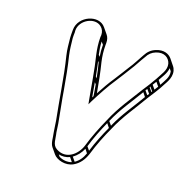

<svg xmlns="http://www.w3.org/2000/svg" viewBox="-150 -884 1107 1145"><g transform="rotate(20 403.5 -312.0)"><path d="M172 -644C172 -710 257 -757 304 -719C318 -708 327 -691 327 -670L326 -657C326 -619 331 -585 339 -548C361 -462 374 -370 392 -276L396 -256L406 -277C436 -336 467 -394 502 -446C523 -478 543 -511 561 -540C581 -570 598 -606 617 -636C628 -659 645 -675 668 -684C717 -704 752 -679 761 -646C771 -607 742 -573 724 -536C717 -523 708 -511 701 -497C697 -490 692 -483 689 -478L672 -452C625 -374 570 -297 532 -205C506 -147 480 -83 461 -17C442 43 381 99 312 61C279 43 284 5 274 -33C271 -49 268 -83 263 -104C252 -166 240 -220 229 -288C216 -362 205 -422 188 -490C180 -525 177 -560 173 -595C172 -608 173 -620 173 -630ZM342 -675ZM356 -619C356 -593 358 -569 362 -545L353 -555C347 -582 343 -608 342 -635ZM368 -511C376 -481 383 -450 389 -418L381 -427C375 -458 369 -489 362 -519ZM396 -383C400 -364 404 -338 408 -312L403 -302C398 -329 392 -364 387 -393ZM790 -609C798 -574 776 -544 759 -512L740 -536C753 -561 775 -590 778 -624ZM751 -497 736 -473 716 -497C720 -504 726 -513 731 -521ZM727 -458C726 -456 725 -455 724 -453L704 -477C705 -479 706 -480 707 -482ZM715 -438 707 -427 687 -451 695 -462ZM698 -412C655 -338 603 -267 566 -182L547 -205C583 -290 635 -361 679 -436ZM559 -165C535 -113 512 -56 494 3L476 -19C493 -78 516 -135 540 -189ZM488 22C477 54 460 78 436 94L415 69C439 52 458 28 470 -1ZM421 102C396 112 365 109 342 97L332 85C354 90 379 88 401 77ZM762 -680C743 -703 708 -716 664 -698C636 -687 618 -669 604 -642C586 -611 569 -575 549 -546C530 -516 511 -484 490 -452C465 -415 443 -376 421 -335C410 -399 398 -460 383 -519C375 -554 371 -587 371 -624V-637C371 -656 366 -672 355 -685L326 -720C276 -781 157 -730 157 -642V-628C157 -618 157 -605 158 -591C162 -555 164 -521 173 -484C190 -416 201 -358 214 -284C225 -216 237 -161 248 -99C252 -79 255 -45 259 -27C266 2 265 37 282 58L311 93C332 119 391 136 436 110C469 91 491 60 504 20C523 -45 548 -108 575 -166C613 -256 668 -331 714 -411L730 -436C742 -454 755 -475 767 -496C782 -529 817 -569 805 -617C802 -627 798 -636 791 -644Z"/></g></svg>

Font: Blanket
Style: Ugh
Weight: 900
Foundry: Cannot Into Space Fonts
Version: Version 0.9